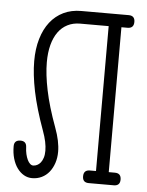

<svg xmlns="http://www.w3.org/2000/svg" viewBox="-50 -706 572 747"><g transform="rotate(5 236.5 -332.5)"><path d="M422.4 -664.6H373.5H237.3C211.6 -664.6 188.6 -659.7 168.2 -649.9C147.9 -640.1 130.5 -626.1 116.2 -607.9C101.9 -589.7 90.9 -567.6 83.3 -541.7C75.6 -515.9 71.8 -486.8 71.8 -454.6C71.8 -420.1 76.3 -380.9 85.2 -337.2C94.2 -293.4 108.9 -243.3 129.4 -187C140.1 -158 145.5 -132.6 145.5 -110.8C145.5 -100.1 144.3 -90.9 141.8 -83.3C139.4 -75.6 136.1 -69.3 132.1 -64.2C128 -59.2 123.5 -55.4 118.4 -53C113.4 -50.5 108.2 -49.3 103 -49.3C98.8 -49.3 94.7 -51.1 90.8 -54.7C86.9 -58.3 83.5 -63.2 80.6 -69.3C77.6 -75.5 75.2 -82.8 73.2 -91.1C71.3 -99.4 70.1 -108.4 69.8 -118.2C69.2 -133.8 61.2 -141.6 45.9 -141.6C29.3 -141.6 21 -133.6 21 -117.7C21 -100.1 23.1 -84.1 27.3 -69.6C31.6 -55.1 37.4 -42.7 44.9 -32.5C52.4 -22.2 61.1 -14.2 71 -8.5C81 -2.8 91.6 0 103 0C116.7 0 129.2 -2.8 140.6 -8.3C152 -13.8 161.7 -21.6 169.7 -31.5C177.7 -41.4 183.9 -53.1 188.5 -66.7C193 -80.2 195.3 -94.9 195.3 -110.8C195.3 -138.2 188.8 -169.3 175.8 -204.1C156.2 -257.2 142.3 -304.3 133.8 -345.5C125.3 -386.6 121.1 -423 121.1 -454.6C121.1 -479.7 123.7 -502.1 128.9 -522C134.1 -541.8 141.7 -558.7 151.6 -572.5C161.5 -586.3 173.7 -596.9 188.2 -604.2C202.7 -611.6 219.1 -615.2 237.3 -615.2H348.6V-49.3H324.7C308.4 -49.3 300.3 -41 300.3 -24.4C300.3 -8.1 308.4 0 324.7 0H422.4C438.6 0 446.8 -8.1 446.8 -24.4C446.8 -41 438.6 -49.3 422.4 -49.3H398.4V-615.2H422.4C438.6 -615.2 446.8 -623.5 446.8 -640.1C446.8 -656.4 438.6 -664.6 422.4 -664.6Z"/></g></svg>

Font: Nathan
Style: Regular
Weight: 400
Designer: Peter Wiegel
Foundry: Peter Wiegel
Version: Version 1.001 2009